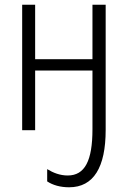

<svg xmlns="http://www.w3.org/2000/svg" viewBox="-20 -552 541 814"><path d="M428 -532H372V-301H129V-532H74V0H129V-253H372V-4C372 129 340 192 267 192C235 192 206 181 180 165V217C204 233 236 242 273 242C377 242 428 157 428 -1Z"/></svg>

Font: Noto Sans Display SemiCondensed Light
Style: Regular
Weight: 300
Width: 4
Designer: Monotype Design Team
Foundry: Monotype Imaging Inc.
Version: Version 1.900